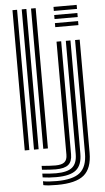

<svg xmlns="http://www.w3.org/2000/svg" viewBox="-65 -840 594 1091"><g transform="rotate(-5 232.0 -294.5)"><path d="M155 0V-800H181.5V0ZM49.2 0V-800H75.5V0ZM102 0V-800H128.5V0ZM283 -775.2V-798.2H415.2V-775.2ZM283 -682.8V-705.8H415.2V-682.8ZM283 -729V-752H415.2V-729ZM215.5 211.2Q188 211.2 169.1 209.9Q150.2 208.5 137.2 205.5V183.5Q153.2 186.5 172.6 187.9Q192 189.2 215.5 189.2Q308.2 189.2 348.5 155.8Q388.8 122.2 388.8 45.2V-600H415.2V45.2Q415.2 134.2 368.9 172.8Q322.5 211.2 215.5 211.2ZM215.5 166.8Q193.8 166.8 174.6 165.5Q155.5 164.2 137.2 161.5V139.8Q158 142 177.2 143.4Q196.5 144.8 215.5 144.8Q280 144.8 308 121.5Q336 98.2 336 45V-600H362.5V45Q362.5 110.2 328.4 138.5Q294.2 166.8 215.5 166.8ZM215.5 122.5Q199.2 122.5 179.8 121.2Q160.2 120 137.2 117.8V95.8Q159.5 97.8 179.2 99Q199 100.2 215.5 100.2Q251.5 100.2 267.2 87.2Q283 74.2 283 45V-600H309.5V45Q309.5 86 287.6 104.2Q265.8 122.5 215.5 122.5Z"/></g></svg>

Font: Big Shoulders Inline Text Thin ExtraBold
Style: Regular
Weight: 800
Version: Version 2.002